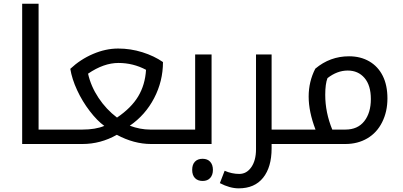

<svg xmlns="http://www.w3.org/2000/svg" viewBox="-20 -780 2184 1040"><path d="M100.1 -759.8H189V-78.1H320.8Q326.2 -78.1 326.2 -74.2V-4.9Q326.2 0 320.8 0H100.1Z M457 -380.9Q472.2 -312.5 513.7 -250Q555.2 -187.5 613.8 -143.1Q690.9 -195.3 728.5 -257.8Q766.1 -320.3 771 -401.9Q701.2 -439 621.6 -439Q542 -439 457 -380.9ZM797.9 0Q705.6 0 612.8 -49.8Q524.9 0 426.8 0H311Q306.2 0 306.2 -4.9V-74.2Q306.2 -78.1 311 -78.1H425.8Q497.6 -78.1 544.9 -98.1Q506.3 -126 466.1 -178.5Q425.8 -231 397.7 -291.7Q369.6 -352.5 360.8 -407.2Q415.5 -458.5 484.1 -487.8Q552.7 -517.1 619.9 -517.1Q687 -517.1 751 -497.1Q814.9 -477.1 862.8 -443.8Q862.8 -340.3 814.9 -248.5Q767.1 -156.7 683.1 -99.1Q738.8 -78.1 793.9 -78.1H915Q919.9 -78.1 919.9 -74.2V-4.9Q919.9 0 915 0Z M905.3 0Q900.4 0 900.4 -4.9V-74.2Q900.4 -78.1 905.3 -78.1H1037.1V-484.9H1126V0ZM1118.7 183.8Q1104 200.2 1077.6 200.2Q1051.3 200.2 1036.1 184.6Q1021 168.9 1021 140.1Q1021 111.3 1035.9 95.7Q1050.8 80.1 1077.4 80.1Q1104 80.1 1118.7 96.4Q1133.3 112.8 1133.3 140.1Q1133.3 167.5 1118.7 183.8Z M1366.7 28.8V-484.9H1451.2V-78.1H1574.7Q1580.1 -78.1 1580.1 -74.2V-4.9Q1580.1 0 1574.7 0H1451.2V23.9Q1451.2 125 1405.3 182.6Q1359.4 240.2 1272.9 240.2Q1225.1 240.2 1170.9 211.9L1196.8 145Q1235.8 162.1 1275.9 162.1Q1315.9 162.1 1341.3 125.5Q1366.7 88.9 1366.7 28.8Z M1741.7 -266.1Q1741.7 -170.9 1779.8 -78.1H1850.6Q1917.5 -78.1 1953.1 -123.5Q1988.8 -168.9 1988.8 -243.4Q1988.8 -317.9 1954.3 -357.9Q1919.9 -397.9 1863.3 -397.9Q1806.6 -397.9 1753.9 -356.9Q1741.7 -326.2 1741.7 -266.1ZM1564.9 0Q1560.1 0 1560.1 -4.9V-74.2Q1560.1 -78.1 1564.9 -78.1H1689Q1651.9 -174.8 1651.9 -256.6Q1651.9 -338.4 1688 -408.2Q1767.6 -475.1 1870.6 -475.1Q1933.1 -475.1 1980.5 -447.5Q2027.8 -419.9 2053.2 -369.1Q2078.6 -318.4 2078.6 -246.8Q2078.6 -175.3 2050 -118.2Q2021.5 -61 1969.5 -30.5Q1917.5 0 1850.6 0Z"/></svg>

Font: DroidArabicKufi
Style: Regular
Weight: 400
Designer: Pascal Zoghbi
Foundry: Ascender Corporation
Version: Version 1.00